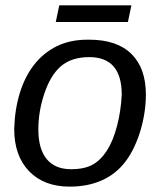

<svg xmlns="http://www.w3.org/2000/svg" viewBox="-20 -686 596 716"><path d="M524 -333Q524 -301 519 -267.5Q514 -234 504.5 -201.5Q495 -169 481 -139Q467 -109 449 -85Q413 -37 360 -13.5Q307 10 240 10Q144 10 88.5 -47.5Q33 -105 33 -205Q35 -278 54 -339.5Q73 -401 107.5 -445Q142 -489 191.5 -513.5Q241 -538 306 -538H313Q416 -538 470 -485Q524 -432 524 -333ZM434 -333Q434 -473 313 -473Q247 -473 207 -439Q168 -405 145 -336Q123 -270 123 -203Q123 -131 154 -93Q185 -55 245 -55Q295 -55 325.5 -72Q356 -89 379 -125Q402 -161 416.5 -216.5Q431 -272 434 -333ZM457 -604H188L201 -666H470Z"/></svg>

Font: Libra Sans Modern
Style: Italic
Weight: 400
Italic angle: -12°
Foundry: Stefan Peev, Context Ltd
Version: Version 1.000